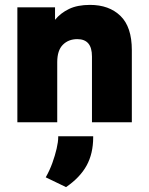

<svg xmlns="http://www.w3.org/2000/svg" viewBox="-20 -500 610 785"><path d="M51 0V-470H205V-419Q228 -447 262.5 -463.5Q297 -480 348 -480Q426 -480 472.5 -435Q519 -390 519 -295V0H356V-269Q356 -305 341 -322.5Q326 -340 296 -340Q260 -340 237 -317Q214 -294 214 -246V0ZM250 265 167 225Q183 197 194 166.5Q205 136 211.5 108Q218 80 218 61V57H361V61Q361 128 334 177Q307 226 250 265Z"/></svg>

Font: Gantari ExtraBold
Style: Regular
Weight: 800
Version: Version 1.000